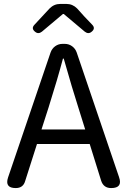

<svg xmlns="http://www.w3.org/2000/svg" viewBox="-20 -956 647 976"><path d="M60 0Q3 0 21 -54L237 -689Q244 -709 260.5 -721Q277 -733 298 -733H309Q330 -733 346.5 -721Q363 -709 370 -689L585 -56Q605 0 545 0Q506 0 494 -38L436 -224H302H168L108 -36Q98 0 60 0ZM191 -298H302H413L378 -410Q348 -503 304 -658H300Q273 -556 227 -410ZM159 -794Q137 -811 155 -830L232 -913Q255 -936 286 -936H318Q349 -936 372 -913L408 -873L449 -830Q467 -811 445 -794Q429 -781 411 -795L304 -885H300L193 -795Q175 -781 159 -794Z"/></svg>

Font: GenSenRounded TW R
Style: Regular
Weight: 400
Version: Version 1.501;PS 1;hotconv 16.6.51;makeotf.lib2.5.65220